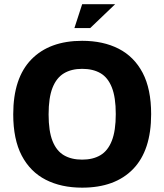

<svg xmlns="http://www.w3.org/2000/svg" viewBox="-20 -873 777 907"><path d="M368.1 13.5Q269.1 13.5 196 -23.9Q122.8 -61.4 82.6 -138.1Q42.5 -214.8 42.5 -333Q42.5 -504.4 128.1 -592.3Q213.8 -680.2 368.1 -680.2Q467.4 -680.2 540.6 -642.8Q613.7 -605.3 653.9 -529Q694 -452.6 694 -333.7Q694 -162.3 608.7 -74.4Q523.4 13.5 368.1 13.5ZM368.1 -118.9Q419.1 -118.9 454.4 -139.9Q489.7 -160.8 508.3 -208.2Q526.9 -255.5 526.9 -334.4Q526.9 -413.3 508.3 -460.1Q489.7 -507 454.4 -527.4Q419.1 -547.8 368.1 -547.8Q317.4 -547.8 282.1 -526.7Q246.8 -505.6 228.2 -458.7Q209.6 -411.9 209.6 -332.3Q209.6 -253.4 228.2 -206.8Q246.8 -160.1 282.1 -139.5Q317.4 -118.9 368.1 -118.9ZM331.5 -740.4 368.2 -853.3H524.1L406.1 -740.4Z"/></svg>

Font: Maven Pro
Style: Regular
Weight: 400
Designer: Joe Prince
Foundry: Joe Prince
Version: Version 2.103